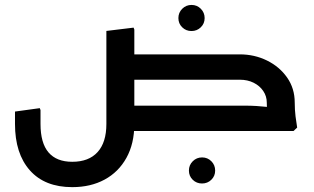

<svg xmlns="http://www.w3.org/2000/svg" viewBox="-20 -539 1294 790"><path d="M417.7 -116V-411.7L529.7 -425.3L532.7 -417.3V-116ZM498 -211V-315.3H879V-211ZM498 0V-104.3H879V0ZM277.3 231Q164.3 231 103 162Q41.7 93 41.7 -29H146.7Q146.7 49.7 179.7 88.2Q212.7 126.7 277.3 126.7Q345.3 126.7 381.5 86.8Q417.7 47 417.7 -29H532.7Q532.7 52 500.2 110.5Q467.7 169 410.3 200Q353 231 277.3 231ZM41.7 -29V-80L143.7 -94L146.7 -86V-29ZM417.7 -29V-348.3L529.7 -362L532.7 -354V-29ZM1077.7 -117Q1077.7 -143 1063.2 -164.5Q1048.7 -186 1023.7 -198.5Q998.7 -211 966.7 -211H821.3V-222L833.3 -315.3H966.7Q1027 -315.3 1078.5 -290Q1130 -264.7 1161.3 -220Q1192.7 -175.3 1192.7 -117ZM689 0 684.7 -8 735.7 -104.3H887.7V0ZM735.7 0V-104.3H986.7Q1011.7 -104.3 1036.2 -102.8Q1060.7 -101.3 1076.7 -99.3Q1092.7 -97.3 1092.7 -97.3V0ZM784.7 -211 780.3 -219 831.3 -315.3H950V-211ZM1088.7 0Q1084.7 -27 1081.2 -57Q1077.7 -87 1077.7 -117H1192.7Q1192.7 -87.3 1196 -60.3Q1199.3 -33.3 1202.7 -14L1187.7 0ZM767.9 -411.3Q745.3 -411.3 729.7 -426.7Q714 -442 714 -464.6Q714 -487.1 729.8 -502.9Q745.6 -518.7 768.1 -518.7Q790.7 -518.7 806.3 -502.9Q822 -487.1 822 -464.6Q822 -442 806.2 -426.7Q790.4 -411.3 767.9 -411.3ZM811.2 216Q788.7 216 773 200.7Q757.3 185.3 757.3 162.8Q757.3 140.2 773.1 124.5Q788.9 108.7 811.5 108.7Q834 108.7 849.7 124.5Q865.3 140.2 865.3 162.8Q865.3 185.3 849.5 200.7Q833.8 216 811.2 216Z"/></svg>

Font: Fustat
Style: Regular
Weight: 400
Designer: Mohamed Gaber, Khaled Hosny, Laura Garcia Mut
Foundry: Kief Type Foundry, Alif Type Foundry, Hard Type Foundry
Version: Version 1.007